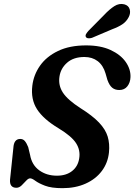

<svg xmlns="http://www.w3.org/2000/svg" viewBox="-20 -945 684 977"><path d="M298 12.5Q241.5 12.5 209 0Q176.5 -12.5 159.8 -25Q143 -37.5 133.5 -37.5Q124 -37.5 113.2 -25.5Q102.5 -13.5 90 -1.5Q77.5 10.5 63.5 10.5Q28.5 10.5 31 -30L48 -192.5Q50.5 -238 83 -238Q97.5 -238 106.5 -227.2Q115.5 -216.5 123.5 -196.5L133 -157Q142 -105.5 179.8 -78.2Q217.5 -51 269.5 -51Q317 -51 347 -74.8Q377 -98.5 383 -139Q390 -180.5 367.2 -216.2Q344.5 -252 277.5 -292.5Q201 -338.5 168.5 -389Q136 -439.5 144.5 -509Q151 -564 183.5 -610.5Q216 -657 275 -685.5Q334 -714 418.5 -714Q492 -714 542.8 -690.5Q593.5 -667 619.5 -630Q645.5 -593 644 -552.5Q643 -525 628.2 -506Q613.5 -487 587 -487Q565 -487 550.8 -498.8Q536.5 -510.5 526.5 -538.5L517 -571.5Q505 -612.5 477.2 -633.8Q449.5 -655 409.5 -655Q354.5 -655 321.5 -626Q288.5 -597 282.5 -554.5Q276 -510.5 300.2 -473.5Q324.5 -436.5 389 -395Q450.5 -356.5 483.8 -321.5Q517 -286.5 528 -250Q539 -213.5 534.5 -169.5Q529 -116 498.2 -75Q467.5 -34 416 -10.8Q364.5 12.5 298 12.5ZM509 -868Q536.5 -897.5 561.5 -913.5Q586.5 -929.5 612.5 -923Q634.5 -917 640 -897.5Q645.5 -878 635 -858Q623.5 -835.5 603.2 -821.8Q583 -808 550.5 -796L448 -752.5Q438.5 -749.5 429.5 -750.2Q420.5 -751 417 -757Q413.5 -764 418 -771.8Q422.5 -779.5 430 -788Z"/></svg>

Font: Fraunces 9pt S050 SemiBold
Style: Italic
Weight: 600
Italic angle: -16°
Version: Version 1.000; ttfautohint (v1.8.3)